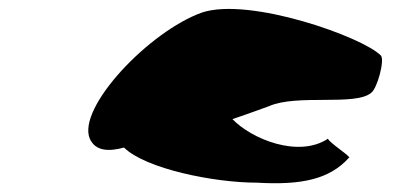

<svg xmlns="http://www.w3.org/2000/svg" viewBox="-20 -719 899 432"><path d="M182 -407C195 -378 226 -378 259 -387C308 -339 462 -308 558 -308C659 -302 722 -316 765 -364C774 -364 719 -399 718 -407C652 -363 546 -406 503 -451C542 -464 579 -478 585 -480C648 -508 779 -480 815 -510C829 -520 846 -584 837 -594C796 -636 542 -726 435 -691C316 -649 153 -477 182 -407Z"/></svg>

Font: Ampere
Style: SCUltExtIta
Weight: 400
Version: Version 1